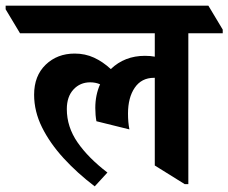

<svg xmlns="http://www.w3.org/2000/svg" viewBox="-78 -645 810 681"><path d="M258 16Q196 -31 147.5 -84Q99 -137 71 -193.5Q43 -250 43 -309Q43 -376 84 -415.5Q125 -455 187 -455Q224 -455 255.5 -440.5Q287 -426 315 -400Q364 -447 436 -447Q456 -447 471 -444V-527H-7L-58 -612V-625H661L712 -540V-527H590V8H577L471 -58V-369H468Q424 -369 400 -334Q376 -299 376 -242Q376 -211 381 -186L264 -215Q260 -236 260 -262Q260 -308 277 -346Q261 -353 242 -353Q206 -353 182.5 -327.5Q159 -302 159 -258Q159 -195 197 -140Q235 -85 303 -33Z"/></svg>

Font: Noto Serif Devanagari SemiCondensed
Style: Bold
Weight: 700
Width: 4
Designer: Universal Thirst, Indian Type Foundry and the Monotype Design Team
Foundry: Monotype Imaging Inc.
Version: Version 2.004; ttfautohint (v1.8.4.7-5d5b)